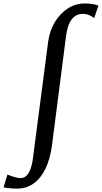

<svg xmlns="http://www.w3.org/2000/svg" viewBox="-134 -835 586 1106"><path d="M-35 251.5Q-56.5 251.5 -77.8 249.5Q-99 247.5 -113.5 243.5L-91 170.5Q-70 179.5 -49.5 185.2Q-29 191 -15 191Q1.5 191 15.5 179.8Q29.5 168.5 40.2 142.2Q51 116 56.5 70.5L143.5 -595.5Q152 -657.5 181.5 -707Q211 -756.5 255.8 -785.8Q300.5 -815 354.5 -815Q376.5 -815 397.2 -812Q418 -809 433 -802.5L408.5 -730.5Q394.5 -741.5 378.8 -748.2Q363 -755 341.5 -755Q304 -755 279.5 -724Q255 -693 246 -624.5L165.5 1.5Q155 81.5 127.8 137.2Q100.5 193 59.2 222.2Q18 251.5 -35 251.5Z"/></svg>

Font: Merriweather 28pt
Style: Italic
Weight: 400
Italic angle: -7.8°
Version: Version 2.101